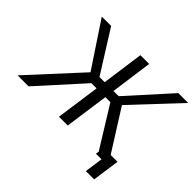

<svg xmlns="http://www.w3.org/2000/svg" viewBox="-257 -1003 1407 1407"><g transform="rotate(45 446.5 -299.5)"><path d="M362 0H453L501 -342H553L749 -25L745 0H803L783 142H869L899 -70H828L628 -387L960 -741H858L565 -416H511L556 -741H465L420 -416H366L162 -741H65L295 -394L-67 0H47L356 -342H410Z"/></g></svg>

Font: Cheyenne Sans
Style: Italic
Weight: 400
Italic angle: -8.13011°
Designer: The Public Sans project authors (U.S. Web Design System), Libre Franklin designed by Pablo Impallari and Rodrigo Fuenzal
Foundry: The Cheyenne Sans Project Authors
Version: Version 2.007